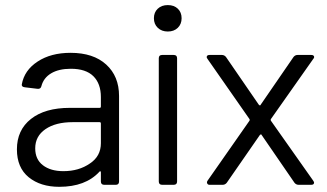

<svg xmlns="http://www.w3.org/2000/svg" viewBox="-20 -720 1272 748"><path d="M254.9 -514.2Q343.8 -514.2 393.8 -468.5Q443.8 -422.9 443.8 -346.2V-13.2Q443.8 0 431.2 0H386.2Q373 0 373 -13.2V-48.8Q373 -51.8 371.1 -52.7Q369.1 -53.7 367.2 -50.8Q313 7.8 210.9 7.8Q137.7 7.8 91.8 -29.5Q45.9 -66.9 45.9 -138.2Q45.9 -213.4 100.6 -256.6Q155.3 -299.8 252 -299.8H368.2Q373 -299.8 373 -305.2V-341.8Q373 -394 343.8 -423.1Q314.5 -452.1 255.9 -452.1Q209 -452.1 179.2 -434.3Q149.4 -416.5 141.1 -383.8Q138.2 -372.6 126 -374L77.1 -379.9Q63.5 -381.3 64.9 -391.1Q74.7 -446.3 126.5 -480.2Q178.2 -514.2 254.9 -514.2ZM227.1 -53.2Q287.1 -53.2 330.1 -83Q373 -111.3 373 -162.1V-238.8Q373 -244.1 368.2 -244.1H263.2Q196.8 -244.1 157 -216.8Q117.2 -189.5 117.2 -142.1Q117.2 -99.1 147.2 -76.2Q177.2 -53.2 227.1 -53.2Z M672.6 -611.6Q657.7 -597.2 633.8 -597.2Q609.9 -597.2 594.7 -611.6Q579.6 -626 579.6 -648.9Q579.6 -671.9 594.5 -686Q609.4 -700.2 633.8 -700.2Q658.2 -700.2 672.9 -686Q687.5 -671.9 687.5 -648.9Q687.5 -626 672.6 -611.6ZM656.7 0H611.8Q598.6 0 598.6 -13.2V-493.2Q598.6 -505.9 611.8 -505.9H656.7Q669.9 -505.9 669.9 -493.2V-13.2Q669.9 0 656.7 0Z M847.2 0H796.4Q790 0 787.4 -5.1Q784.7 -10.3 788.6 -16.1L952.1 -250Q953.6 -252.9 952.1 -255.9L788.6 -490.2Q785.2 -495.1 785.2 -497.1Q785.2 -505.9 796.4 -505.9H844.2Q854 -505.9 860.4 -498L988.3 -312Q993.7 -306.6 995.6 -312L1123.5 -498Q1129.9 -505.9 1139.2 -505.9H1192.4Q1200.7 -505.9 1203.1 -501Q1205.6 -496.1 1200.2 -490.2L1035.2 -255.9Q1033.7 -252.9 1035.2 -250L1200.2 -16.1Q1203.6 -10.7 1203.6 -8.8Q1203.6 0 1192.4 0H1143.6Q1133.8 0 1127.4 -7.8L999.5 -193.8Q997.6 -199.2 992.2 -193.8L863.3 -7.8Q856.9 0 847.2 0Z"/></svg>

Font: Barlow
Style: Regular
Weight: 400
Designer: Jeremy Tribby
Foundry: Jeremy Tribby
Version: Version 1.101